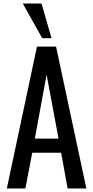

<svg xmlns="http://www.w3.org/2000/svg" viewBox="-20 -1076 532 1096"><path d="M19 0 191 -810H300L473 0H366L329 -204H164L125 0ZM179 -285H314L246 -650ZM221 -858 110 -1056H217L274 -858Z"/></svg>

Font: Oswald
Style: Regular
Weight: 400
Designer: Vernon Adams
Foundry: Vernon Adams
Version: Version 4.103; ttfautohint (v1.8.3)